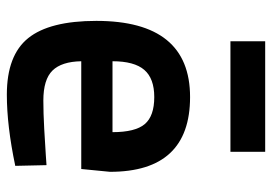

<svg xmlns="http://www.w3.org/2000/svg" viewBox="-134 -630 776 547"><g transform="rotate(90 253.5 -357.0)"><path d="M267 -93Q302 -93 348 -95.5Q394 -98 422 -100L451 -102L453 -13Q339 11 250 11Q138 11 89 -50Q40 -111 40 -244Q40 -511 257 -511Q470 -511 470 -283L462 -201H155Q156 -145 181.5 -119Q207 -93 267 -93ZM155 -290H357Q357 -355 334 -382Q311 -409 257 -409Q204 -409 179.5 -380.5Q155 -352 155 -290ZM98 -626V-725H413V-626Z"/></g></svg>

Font: TitilliumText22L Rg
Style: Bold
Weight: 700
Designer: Campivisivi
Foundry: Campivisivi
Version: 1.000